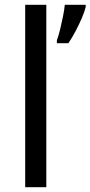

<svg xmlns="http://www.w3.org/2000/svg" viewBox="-20 -780 377 800"><path d="M173 0H85V-760H173ZM337 -760V-751Q333 -733 321.5 -706Q310 -679 295 -650.5Q280 -622 265 -600H217V-612Q224 -631 230.5 -657.5Q237 -684 242.5 -711.5Q248 -739 250 -760Z"/></svg>

Font: Noto Sans IKEA
Style: Regular
Weight: 400
Designer: Monotype Design Team
Foundry: Monotype Imaging Inc.
Version: Version 2.001